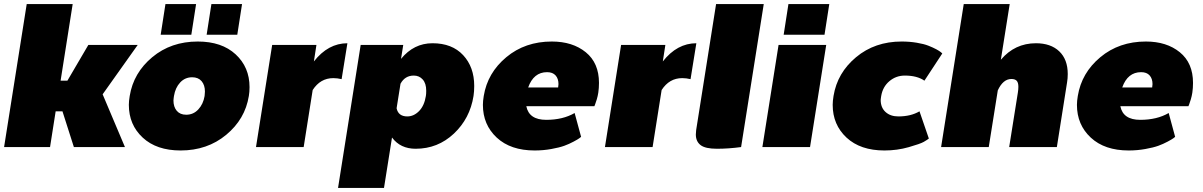

<svg xmlns="http://www.w3.org/2000/svg" viewBox="-20 -720 5890 940"><path d="M0 0 110.8 -700H335.8L276.7 -325H310L412.5 -500H654.2L482.5 -258.3L591.7 0H341.7L285.8 -175H252.5L225 0Z M991.7 -550 1015 -700H1165L1141.7 -550ZM766.7 -550 790 -700H940L916.7 -550ZM610.8 -206.7Q610.8 -225 615 -250Q633.3 -363.3 725.4 -440Q817.5 -516.7 948.3 -516.7Q1065.8 -516.7 1133.8 -453.8Q1201.7 -390.8 1201.7 -293.3Q1201.7 -270 1198.3 -250Q1180 -136.7 1087.5 -60Q995 16.7 864.2 16.7Q746.7 16.7 678.8 -46.2Q610.8 -109.2 610.8 -206.7ZM829.2 -228.3Q829.2 -196.7 845.4 -177.5Q861.7 -158.3 891.7 -158.3Q926.7 -158.3 950.8 -184.2Q975 -210 981.7 -250Q983.3 -265 983.3 -271.7Q983.3 -303.3 967.1 -322.5Q950.8 -341.7 920.8 -341.7Q885.8 -341.7 862.1 -316.2Q838.3 -290.8 831.7 -250Q831.7 -249.2 830.4 -240.8Q829.2 -232.5 829.2 -228.3Z M1233.3 0 1312.5 -500H1529.2L1516.7 -419.2Q1586.7 -508.3 1680.8 -508.3L1652.5 -332.5Q1631.7 -337.5 1611.7 -337.5Q1548.3 -337.5 1510.8 -279.2L1466.7 0Z M1635 200 1745.8 -500H1954.2L1943.3 -431.7Q2005.8 -508.3 2097.5 -508.3Q2193.3 -508.3 2247.5 -450Q2301.7 -391.7 2301.7 -299.2Q2301.7 -272.5 2298.3 -250Q2280.8 -140 2202.1 -65.8Q2123.3 8.3 2015 8.3Q1940 8.3 1899.2 -46.7L1860 200ZM1921.7 -190Q1930 -150 1974.2 -150Q2005.8 -150 2031.7 -176.2Q2057.5 -202.5 2065 -250Q2066.7 -259.2 2066.7 -275.8Q2066.7 -311.7 2049.6 -330.8Q2032.5 -350 2005.8 -350Q1962.5 -350 1940.8 -310Z M2344.2 -206.7Q2344.2 -225 2348.3 -250Q2366.7 -363.3 2458.8 -440Q2550.8 -516.7 2681.7 -516.7Q2783.3 -516.7 2847.9 -464.2Q2912.5 -411.7 2912.5 -314.2Q2912.5 -289.2 2909.2 -266.7Q2906.7 -250 2901.7 -233.3Q2896.7 -216.7 2893.3 -208.3L2890 -200H2556.7Q2570 -133.3 2654.2 -133.3Q2735.8 -133.3 2793.3 -166.7L2825 -50Q2821.7 -47.5 2815.8 -42.9Q2810 -38.3 2788.3 -26.7Q2766.7 -15 2742.5 -6.2Q2718.3 2.5 2678.8 9.6Q2639.2 16.7 2597.5 16.7Q2480 16.7 2412.1 -46.2Q2344.2 -109.2 2344.2 -206.7ZM2565.8 -291.7H2712.5Q2714.2 -303.3 2714.2 -308.3Q2714.2 -335 2700 -350.8Q2685.8 -366.7 2658.3 -366.7Q2592.5 -366.7 2565.8 -291.7Z M2941.7 0 3020.8 -500H3237.5L3225 -419.2Q3295 -508.3 3389.2 -508.3L3360.8 -332.5Q3340 -337.5 3320 -337.5Q3256.7 -337.5 3219.2 -279.2L3175 0Z M3386.7 -61.7Q3386.7 -68.3 3388.3 -83.3L3485.8 -700H3719.2L3608.3 0Q3546.7 8.3 3490 8.3Q3433.3 8.3 3410 -9.6Q3386.7 -27.5 3386.7 -61.7Z M3712.5 0 3791.7 -500H4025L3945.8 0ZM3816.7 -550 3840 -700H4040L4016.7 -550Z M4056.7 -206.7Q4056.7 -225 4060.8 -250Q4079.2 -363.3 4171.2 -440Q4263.3 -516.7 4394.2 -516.7Q4433.3 -516.7 4468.3 -510.8Q4503.3 -505 4525.4 -496.2Q4547.5 -487.5 4563.8 -478.8Q4580 -470 4586.7 -464.2L4593.3 -458.3L4505.8 -325Q4470 -350 4410 -350Q4366.7 -350 4334.2 -322.5Q4301.7 -295 4294.2 -250Q4294.2 -249.2 4292.9 -241.7Q4291.7 -234.2 4291.7 -230.8Q4291.7 -193.3 4315.4 -171.7Q4339.2 -150 4378.3 -150Q4439.2 -150 4481.7 -175L4527.5 -41.7Q4519.2 -35 4502.5 -25.4Q4485.8 -15.8 4429.2 0.4Q4372.5 16.7 4310 16.7Q4192.5 16.7 4124.6 -46.2Q4056.7 -109.2 4056.7 -206.7Z M4587.5 0 4698.3 -700H4923.3L4880 -427.5Q4948.3 -508.3 5051.7 -508.3Q5124.2 -508.3 5165.8 -468.8Q5207.5 -429.2 5207.5 -357.5Q5207.5 -335.8 5204.2 -316.7L5154.2 0H4920.8L4963.3 -266.7Q4965.8 -282.5 4965.8 -295Q4965.8 -315.8 4957.5 -324.6Q4949.2 -333.3 4931.7 -333.3Q4890.8 -333.3 4865 -277.5L4820.8 0Z M5252.5 -206.7Q5252.5 -225 5256.7 -250Q5275 -363.3 5367.1 -440Q5459.2 -516.7 5590 -516.7Q5691.7 -516.7 5756.2 -464.2Q5820.8 -411.7 5820.8 -314.2Q5820.8 -289.2 5817.5 -266.7Q5815 -250 5810 -233.3Q5805 -216.7 5801.7 -208.3L5798.3 -200H5465Q5478.3 -133.3 5562.5 -133.3Q5644.2 -133.3 5701.7 -166.7L5733.3 -50Q5730 -47.5 5724.2 -42.9Q5718.3 -38.3 5696.7 -26.7Q5675 -15 5650.8 -6.2Q5626.7 2.5 5587.1 9.6Q5547.5 16.7 5505.8 16.7Q5388.3 16.7 5320.4 -46.2Q5252.5 -109.2 5252.5 -206.7ZM5474.2 -291.7H5620.8Q5622.5 -303.3 5622.5 -308.3Q5622.5 -335 5608.3 -350.8Q5594.2 -366.7 5566.7 -366.7Q5500.8 -366.7 5474.2 -291.7Z"/></svg>

Font: BoonTook
Style: Italic
Weight: 400
Italic angle: -9°
Designer: Sungsit Sawaiwan
Foundry: FontUni
Version: Version 3.0